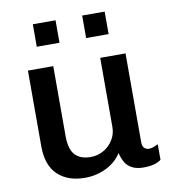

<svg xmlns="http://www.w3.org/2000/svg" viewBox="-81 -785 784 866"><g transform="rotate(-10 311.0 -351.5)"><path d="M240 10Q161 10 115 -33.5Q69 -77 69 -165V-511H185V-191Q185 -130 209.5 -104Q234 -78 281 -78Q313 -78 340 -93.5Q367 -109 383.5 -135.5Q400 -162 400 -194V-511H516V-104Q516 -85 525 -77Q534 -69 545 -69Q556 -69 567 -73Q578 -77 588 -82V-11Q575 -1 555 4.5Q535 10 508 10Q475 10 454 -1.5Q433 -13 422.5 -32.5Q412 -52 407 -74Q382 -34 336.5 -12Q291 10 240 10ZM127 -610V-713H231V-610ZM353 -610V-713H456V-610Z"/></g></svg>

Font: Chivo Medium
Style: Regular
Weight: 500
Designer: Hector Gatti
Foundry: Omnibus-Type
Version: Version 2.002